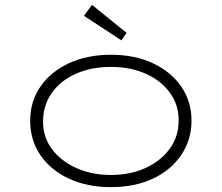

<svg xmlns="http://www.w3.org/2000/svg" viewBox="-20 -759 911 789"><path d="M436 10Q338 10 263 -25Q188 -60 146 -121.5Q104 -183 104 -263Q104 -342 146 -403Q188 -464 263 -499Q338 -534 436 -534Q534 -534 608.5 -499Q683 -464 725 -403Q767 -342 767 -263Q767 -185 725 -122.5Q683 -60 608.5 -25Q534 10 436 10ZM436 -40Q515 -40 577.5 -68.5Q640 -97 677 -147Q714 -197 714 -263Q715 -327 678.5 -377.5Q642 -428 579 -456Q516 -484 436 -484Q355 -484 292 -456Q229 -428 193.5 -378Q158 -328 157 -263Q156 -197 192.5 -147.5Q229 -98 292.5 -69Q356 -40 436 -40ZM479 -593 325 -694 358 -739 500 -624Z"/></svg>

Font: Lexend Tera ExtraLight
Style: Regular
Weight: 250
Designer: Bonnie Shaver-Troup, Thomas Jockin
Foundry: Lexend
Version: Version 1.007